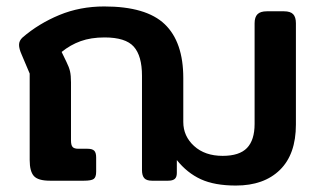

<svg xmlns="http://www.w3.org/2000/svg" viewBox="-20 -560 997 595"><path d="M528 -64V-24Q528 -11 521.5 -5.5Q515 0 501 0H451Q434 0 427 -8Q420 -16 420 -33V-325Q420 -387 394.5 -415.5Q369 -444 304 -444Q262 -444 230 -432.5Q198 -421 171 -399L186 -368Q194 -352 197 -339Q200 -326 200 -305V-125Q200 -110 205 -104.5Q210 -99 223 -99H251Q266 -99 272 -93Q278 -87 278 -72V-28Q278 -11 270.5 -5.5Q263 0 240 0H135Q98 0 85 -14.5Q72 -29 72 -64V-332L47 -391Q39 -409 39 -421Q39 -434 50 -444Q100 -487 164 -513.5Q228 -540 303 -540Q433 -540 490.5 -485Q548 -430 548 -318V-182Q548 -138 581.5 -107.5Q615 -77 670 -77Q722 -77 745.5 -101.5Q769 -126 769 -176V-488Q769 -507 778 -516Q787 -525 807 -525H860Q880 -525 888.5 -516Q897 -507 897 -488V-174Q897 -82 847.5 -33.5Q798 15 711 15Q645 15 602.5 -4.5Q560 -24 528 -64Z"/></svg>

Font: Mitr
Style: Regular
Weight: 400
Designer: Thanarat Vachiruckul
Foundry: Cadson Demak
Version: Version 1.003